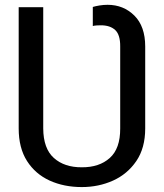

<svg xmlns="http://www.w3.org/2000/svg" viewBox="-20 -757 671 787"><path d="M315.4 9.8Q242.2 9.8 183.6 -16.8Q125 -43.5 90.8 -96.9Q56.6 -150.4 56.6 -230.5V-727.5H157.2V-230.5Q157.7 -147.9 200.9 -109.4Q244.1 -70.8 315.4 -71.3Q386.7 -70.8 429.9 -109.4Q473.1 -147.9 472.7 -230.5V-566.4Q473.1 -614.7 452.1 -634Q431.2 -653.3 393.6 -653.3Q387.2 -653.3 377.2 -652.8Q367.2 -652.3 360.4 -650.4V-728.5Q371.6 -731.9 387.9 -734.6Q404.3 -737.3 420.9 -737.3Q486.3 -737.3 530.8 -693.1Q575.2 -648.9 575.2 -566.4V-230.5Q575.2 -150.4 538.8 -96.9Q502.4 -43.5 443.4 -16.8Q384.3 9.8 315.4 9.8Z"/></svg>

Font: Inter V
Style: 
Weight: 400
Designer: Rasmus Andersson
Foundry: rsms
Version: Version 4.000;git-a3f224843